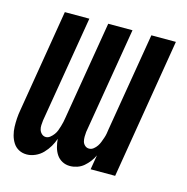

<svg xmlns="http://www.w3.org/2000/svg" viewBox="-84 -600 669 688"><g transform="rotate(15 250.0 -256.0)"><path d="M234 8Q218 8 205 1Q192 -6 184 -18Q176 -30 172 -45Q168 -60 167 -75Q162 -60 153.5 -45.5Q145 -31 133 -18.5Q121 -6 105 1Q89 8 74 8H73Q57 8 44 1Q31 -6 23 -18.5Q15 -31 11 -46Q7 -61 6.5 -76.5Q6 -92 7 -108Q8 -124 11 -140L74 -520H165L99 -125Q98 -116 97.5 -107Q97 -98 99.5 -90Q102 -82 108.5 -76Q115 -70 124 -70Q132 -70 139.5 -76Q147 -82 152.5 -89.5Q158 -97 161 -105Q164 -113 166.5 -121.5Q169 -130 171 -138.5Q173 -147 174 -155L235 -520H325L259 -125Q258 -116 258 -107Q258 -98 260 -90Q262 -82 268.5 -76Q275 -70 284 -70Q293 -70 300.5 -76Q308 -82 313 -89.5Q318 -97 321 -105Q324 -113 327 -121.5Q330 -130 331.5 -138.5Q333 -147 334 -155L395 -520H486L400 0H309L318 -54Q312 -41 303.5 -30Q295 -19 284.5 -10Q274 -1 260.5 3.5Q247 8 234 8Z"/></g></svg>

Font: Iosevka Semibold
Style: Italic
Weight: 600
Italic angle: -9°
Monospace: yes
Designer: Belleve Invis
Foundry: Belleve Invis
Version: Version 32.5.0; ttfautohint (v1.8.4)